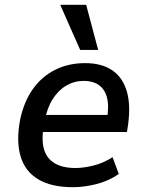

<svg xmlns="http://www.w3.org/2000/svg" viewBox="-20 -771 614 800"><path d="M284 9Q194 9 139 -24Q84 -57 65.5 -120.5Q47 -184 64 -273Q80 -348 117 -400Q154 -452 209.5 -480Q265 -508 335 -508Q402 -508 445.5 -479.5Q489 -451 507 -395Q525 -339 514 -254L509 -221H140L151 -292H445L425 -270Q435 -328 426 -363.5Q417 -399 392 -416.5Q367 -434 329 -434Q290 -434 256.5 -414.5Q223 -395 199.5 -358Q176 -321 166 -266L162 -244Q152 -185 164 -147Q176 -109 209 -90Q242 -71 294 -71Q329 -71 370.5 -81.5Q412 -92 449 -116L475 -46Q431 -16 380 -3.5Q329 9 284 9ZM314 -563 231 -751H339L389 -563Z"/></svg>

Font: Nunito Sans 7pt SemiCondensed SemiBold
Style: Italic
Weight: 600
Width: 4
Italic angle: -9°
Designer: Vernon Adams
Foundry: Vernon Adams
Version: Version 3.101;gftools[0.9.27]